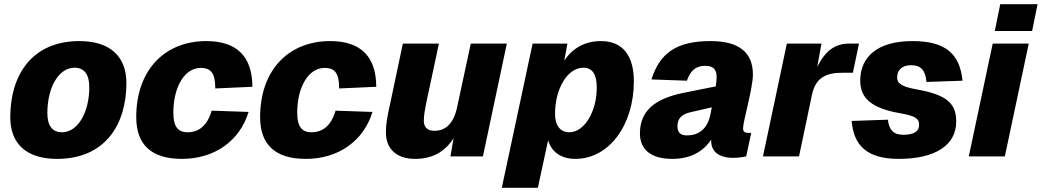

<svg xmlns="http://www.w3.org/2000/svg" viewBox="-20 -746 4970 916"><path d="M252 12C482 12 583 -152 583 -350C583 -476 506 -550 359 -550C130 -550 29 -385 29 -187C29 -61 105 12 252 12ZM276 -115C230 -115 206 -145 206 -207C206 -326 258 -423 336 -423C381 -423 406 -392 406 -330C406 -211 352 -115 276 -115Z M848 12C1004 12 1124 -74 1166 -212L990 -218C969 -147 929 -115 875 -115C828 -115 807 -143 807 -209C807 -331 861 -422 937 -422C989 -422 1007 -394 1007 -324L1184 -332C1184 -474 1112 -550 964 -550C767 -550 630 -413 630 -187C630 -55 703 12 848 12Z M1439 12C1595 12 1715 -74 1757 -212L1581 -218C1560 -147 1520 -115 1466 -115C1419 -115 1398 -143 1398 -209C1398 -331 1452 -422 1528 -422C1580 -422 1598 -394 1598 -324L1775 -332C1775 -474 1703 -550 1555 -550C1358 -550 1221 -413 1221 -187C1221 -55 1294 12 1439 12Z M1961 12C2041 12 2103 -21 2144 -87L2129 0H2284L2398 -538H2226L2162 -240C2146 -158 2107 -122 2053 -122C2019 -122 2002 -139 2002 -170C2002 -196 2008 -226 2012 -248L2074 -538H1902L1837 -231C1829 -194 1821 -156 1821 -115C1821 -37 1870 12 1961 12Z M2374 150H2546L2595 -77C2611 -21 2657 12 2725 12C2886 12 3004 -150 3004 -358C3004 -478 2953 -550 2847 -550C2770 -550 2712 -516 2672 -457L2687 -538H2521ZM2696 -115C2654 -115 2628 -146 2628 -203C2628 -322 2687 -423 2763 -423C2808 -423 2827 -389 2827 -328C2827 -213 2768 -115 2696 -115Z M3373 -73C3373 -25 3407 7 3478 7C3500 7 3529 3 3540 0L3564 -112H3550C3534 -112 3525 -117 3525 -134C3525 -167 3572 -325 3572 -390C3572 -496 3506 -550 3370 -550C3209 -550 3128 -494 3088 -367L3257 -361C3274 -409 3299 -432 3345 -432C3386 -432 3399 -411 3399 -378C3399 -368 3397 -353 3395 -334L3236 -302C3108 -275 3033 -220 3033 -109C3033 -30 3089 12 3187 12C3275 12 3335 -23 3373 -80C3373 -78 3373 -75 3373 -73ZM3212 -144C3212 -182 3234 -202 3276 -211L3376 -234C3373 -221 3371 -209 3369 -199C3354 -126 3308 -100 3258 -100C3226 -100 3212 -114 3212 -144Z M3620 0H3792L3854 -295C3871 -372 3916 -399 4000 -399H4049L4078 -538H4031C3965 -538 3918 -505 3879 -427L3899 -538H3734Z M4268 12C4440 12 4542 -52 4542 -166C4542 -254 4496 -294 4351 -320C4284 -332 4260 -347 4260 -377C4260 -412 4284 -435 4326 -435C4373 -435 4395 -412 4400 -355L4572 -361C4559 -492 4488 -550 4333 -550C4164 -550 4084 -473 4084 -361C4084 -277 4138 -230 4273 -206C4348 -193 4365 -180 4365 -150C4365 -118 4338 -103 4290 -103C4243 -103 4222 -125 4216 -175L4043 -169C4053 -50 4118 12 4268 12Z M4726 -598H4904L4930 -726H4752ZM4602 0H4774L4888 -538H4716Z"/></svg>

Font: Geist ExtraBold
Style: Italic
Weight: 800
Italic angle: -12°
Designer: Basement.studio, Andrés Briganti, Mateo Zaragoza
Foundry: Basement.studio, Vercel, Andrés Briganti, Guido Ferreyra, Mateo Zaragoza
Version: Version 1.500